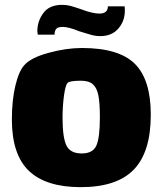

<svg xmlns="http://www.w3.org/2000/svg" viewBox="-20 -722 671 792"><path d="M29 -229Q29 -309 43.5 -369Q58 -429 80 -453Q107 -484 180 -504Q253 -524 318 -524Q471 -524 536.5 -458.5Q602 -393 602 -249Q602 -95 532 -22.5Q462 50 313 50Q170 50 99.5 -17Q29 -84 29 -229ZM392 -238Q392 -296 386 -327.5Q380 -359 363.5 -374Q347 -389 314 -389Q267 -389 259 -380Q250 -372 244 -328Q238 -284 238 -236Q238 -155 254 -122Q270 -89 317 -89Q363 -89 377.5 -121.5Q392 -154 392 -238ZM495 -678Q495 -635 468 -604Q441 -573 394 -573Q374 -573 355 -578.5Q336 -584 307 -593Q263 -611 239 -611Q219 -611 212 -603Q205 -595 205 -579H136L134 -593Q134 -635 159 -668.5Q184 -702 236 -702Q255 -702 271.5 -697.5Q288 -693 314 -684Q361 -666 390 -666Q425 -666 425 -696H494Q495 -690 495 -678Z"/></svg>

Font: Lalezar
Style: Bold
Weight: 700
Designer: Borna Izadpanah
Foundry: Borna Izadpanah
Version: Version 1.003;January 24, 2021;FontCreator 13.0.0.2683 64-bi